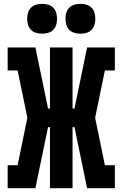

<svg xmlns="http://www.w3.org/2000/svg" viewBox="-20 -983 640 1003"><path d="M20 0V-120H72L123 -368L72 -615H20V-735H165L231 -416H241V-735H359V-416H369L435 -735H580V-615H528L477 -368L528 -120H580V0H435L369 -319H359V0H241V-319H231L165 0ZM400 -807Q384 -807 368.5 -811.5Q353 -816 342 -827Q331 -838 326.5 -853.5Q322 -869 322 -885Q322 -901 326.5 -916.5Q331 -932 342 -943Q353 -954 368.5 -958.5Q384 -963 400 -963Q416 -963 431.5 -958.5Q447 -954 458 -943Q469 -932 473.5 -916.5Q478 -901 478 -885Q478 -869 473.5 -853.5Q469 -838 458 -827Q447 -816 431.5 -811.5Q416 -807 400 -807ZM200 -807Q184 -807 168.5 -811.5Q153 -816 142 -827Q131 -838 126.5 -853.5Q122 -869 122 -885Q122 -901 126.5 -916.5Q131 -932 142 -943Q153 -954 168.5 -958.5Q184 -963 200 -963Q216 -963 231.5 -958.5Q247 -954 258 -943Q269 -932 273.5 -916.5Q278 -901 278 -885Q278 -869 273.5 -853.5Q269 -838 258 -827Q247 -816 231.5 -811.5Q216 -807 200 -807Z"/></svg>

Font: Iosevka Slab Heavy Extended
Style: Regular
Weight: 900
Width: 7
Monospace: yes
Designer: Belleve Invis
Foundry: Belleve Invis
Version: Version 11.1.0; ttfautohint (v1.8.3)